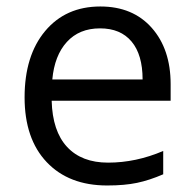

<svg xmlns="http://www.w3.org/2000/svg" viewBox="-20 -565 601 595"><path d="M312 9.8Q193.4 9.8 124.8 -62.5Q56.2 -134.8 56.2 -263.2Q56.2 -392.6 119.9 -468.8Q183.6 -544.9 291 -544.9Q391.6 -544.9 450.2 -478.8Q508.8 -412.6 508.8 -304.2V-252.9H140.1Q142.6 -158.7 187.7 -109.9Q232.9 -61 314.9 -61Q401.4 -61 485.8 -97.2V-24.9Q442.9 -6.3 404.5 1.7Q366.2 9.8 312 9.8ZM290 -477.1Q225.6 -477.1 187.3 -435.1Q148.9 -393.1 142.1 -318.8H421.9Q421.9 -395.5 387.7 -436.3Q353.5 -477.1 290 -477.1Z"/></svg>

Font: WebKoruri
Style: Regular
Weight: 400
Foundry: lindwurm / mohemohe
Version: Version 1.00